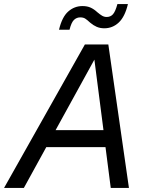

<svg xmlns="http://www.w3.org/2000/svg" viewBox="-57 -930 746 950"><path d="M-37 0 363 -710H479L581 0H491L465 -202H172L61 0ZM410 -635 218 -286H455ZM459 -790Q438 -790 421 -797.5Q404 -805 389 -818Q374 -832 364.5 -838Q355 -844 340 -844Q322 -844 309 -831.5Q296 -819 287 -783H235Q250 -846 280.5 -873Q311 -900 351 -900Q375 -900 392 -892Q409 -884 424 -870Q438 -858 448.5 -852Q459 -846 471 -846Q490 -846 502 -859.5Q514 -873 524 -910H576Q561 -847 530.5 -818.5Q500 -790 459 -790Z"/></svg>

Font: Geist Regular
Style: Italic
Weight: 400
Italic angle: -12°
Designer: Basement.studio, Andrés Briganti, Mateo Zaragoza
Foundry: Basement.studio, Vercel, Andrés Briganti, Guido Ferreyra, Mateo Zaragoza
Version: Version 1.500; ttfautohint (v1.8.4.7-5d5b)